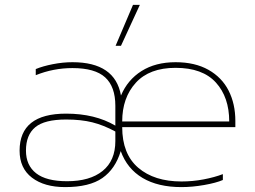

<svg xmlns="http://www.w3.org/2000/svg" viewBox="-20 -749 1041 784"><path d="M523 -729H551L474 -562H452ZM246 15Q161 15 110.5 -23.5Q60 -62 60 -134Q60 -285 250 -285Q368 -285 451 -236V-317Q451 -395 409.5 -433Q368 -471 276 -471Q198 -471 126 -442V-467Q155 -479 196 -487Q237 -495 276 -495Q450 -495 474 -359Q501 -423 558 -459Q615 -495 697 -495Q776 -495 831 -464Q886 -433 913.5 -379Q941 -325 941 -255V-230H479Q479 -120 544.5 -64Q610 -8 721 -8Q767 -8 811.5 -16.5Q856 -25 890 -38V-14Q862 -2 813.5 6.5Q765 15 721 15Q625 15 562 -22.5Q499 -60 473 -132Q451 -59 398 -22Q345 15 246 15ZM479 -253H916Q916 -352 861.5 -412Q807 -472 697 -472Q590 -472 534.5 -411Q479 -350 479 -253ZM250 -261Q162 -261 124 -229.5Q86 -198 86 -134Q86 -74 127.5 -41.5Q169 -9 254 -9Q347 -9 399 -51Q451 -93 451 -173V-212Q403 -238 357 -249.5Q311 -261 250 -261Z"/></svg>

Font: Prompt Thin
Style: Regular
Weight: 100
Designer: Katatrad Team
Foundry: CadsonDemak
Version: Version 1.030